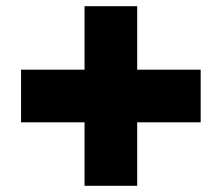

<svg xmlns="http://www.w3.org/2000/svg" viewBox="-20 -600 716 620"><path d="M253 0V-205H48V-375H253V-580H423V-375H628V-205H423V0Z"/></svg>

Font: M PLUS 1 Black
Style: Regular
Weight: 900
Designer: Coji Morishita
Foundry: UNDERFOREST DESIGN
Version: Version 1.001